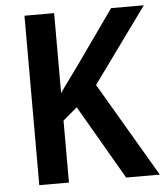

<svg xmlns="http://www.w3.org/2000/svg" viewBox="-52 -760 692 806"><g transform="rotate(-5 294.5 -357.0)"><path d="M589 0H447L266 -312L206 -261V0H81V-714H206V-377Q223 -402 243.5 -429.5Q264 -457 286 -488L446 -714H584L355 -398Z"/></g></svg>

Font: Noto Sans Lao SemiCondensed SemiBold
Style: Regular
Weight: 600
Width: 4
Designer: Monotype Design Team
Foundry: Monotype Imaging Inc.
Version: Version 2.003; ttfautohint (v1.8.4.7-5d5b)